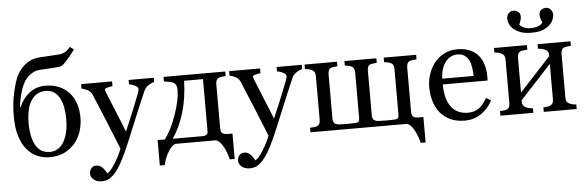

<svg xmlns="http://www.w3.org/2000/svg" viewBox="-56 -946 4156 1359"><g transform="rotate(-5 2022.0 -266.5)"><path d="M372.1 -88.4Q389.2 -121.6 397 -159.2Q404.8 -196.8 404.8 -245.6Q404.8 -284.7 398.4 -322.5Q392.1 -360.4 377 -390.1Q361.3 -420.4 337.2 -437.7Q313 -455.1 274.9 -455.1Q235.4 -455.1 209 -436Q182.6 -417 166 -386.7Q150.4 -356.9 143.6 -319.1Q136.7 -281.2 136.7 -245.6Q136.7 -189 144.8 -149.9Q152.8 -110.8 168 -83.5Q184.1 -53.7 209 -38.1Q233.9 -22.5 271 -22.5Q304.7 -22.5 330.3 -40.3Q356 -58.1 372.1 -88.4ZM86.4 -356.9 90.3 -356Q113.8 -414.6 162.4 -453.4Q210.9 -492.2 276.4 -492.2Q331.1 -492.2 374.5 -473.9Q418 -455.6 447.3 -422.4Q476.1 -390.1 491 -344.7Q505.9 -299.3 505.9 -246.1Q505.9 -193.8 489.7 -145.5Q473.6 -97.2 442.9 -62.5Q410.6 -25.9 367.2 -5.6Q323.7 14.6 264.2 14.6Q219.2 14.6 177.5 -3.4Q135.7 -21.5 105 -58.1Q73.2 -95.2 54.9 -154.3Q36.6 -213.4 36.6 -293Q36.6 -369.6 47.1 -429Q57.6 -488.3 73.7 -538.1Q95.7 -606.9 143.6 -649.7Q191.4 -692.4 261.2 -696.3Q295.9 -698.2 334.7 -700.2Q373.5 -702.1 395.5 -704.1Q415.5 -705.6 435.1 -715.6Q454.6 -725.6 474.1 -750.5L502 -730.5Q491.2 -715.8 472.9 -692.4Q454.6 -668.9 440.9 -654.8Q429.7 -642.6 421.9 -634.8Q414.1 -627 406.7 -623.5Q398.9 -619.1 387.7 -617.2Q376.5 -615.2 358.4 -614.3Q337.4 -613.3 307.4 -610.8Q277.3 -608.4 255.4 -607.9Q221.7 -606.4 197.3 -592.5Q172.9 -578.6 155.3 -559.1Q137.7 -539.6 127 -515.6Q116.2 -491.7 110.4 -473.6Q101.1 -442.9 95 -414.3Q88.9 -385.7 86.4 -356.9Z M539.1 157.2Q539.1 132.8 552.5 117.4Q565.9 102.1 585.9 102.1Q601.6 102.1 612.8 107.9Q624 113.8 632.8 123Q640.1 130.4 648.4 143.1Q656.7 155.8 661.6 164.1Q686 150.9 720 95.2Q753.9 39.6 769 -2.4Q722.7 -118.2 685.1 -209.5Q647.5 -300.8 606.4 -398.4Q597.2 -420.9 575.2 -433.3Q553.2 -445.8 531.2 -449.2V-481.4H751V-447.3Q736.3 -446.8 715.8 -441.2Q695.3 -435.5 695.3 -428.2Q695.3 -425.3 697.5 -418.5Q699.7 -411.6 702.6 -404.3Q721.2 -356 759.3 -264.9Q797.4 -173.8 818.4 -119.1Q840.3 -171.4 864 -227.3Q887.7 -283.2 917 -359.4Q920.4 -368.7 926.8 -385Q933.1 -401.4 933.1 -413.1Q933.1 -425.8 910.9 -436.8Q888.7 -447.8 868.7 -450.2V-481.4H1047.4V-451.2Q1032.7 -448.7 1008.8 -434.3Q984.9 -419.9 973.1 -393.6Q915 -258.8 869.9 -147.9Q824.7 -37.1 801.3 15.1Q770.5 83.5 746.3 121.8Q722.2 160.2 699.2 182.1Q676.8 202.6 658.4 209.7Q640.1 216.8 620.6 216.8Q582.5 216.8 560.8 198.7Q539.1 180.7 539.1 157.2Z M1087.4 -39.6Q1135.7 -103.5 1171.6 -207.5Q1207.5 -311.5 1207.5 -377.9Q1207.5 -403.3 1201.2 -415.5Q1194.8 -427.7 1181.2 -434.6Q1171.9 -439.5 1150.9 -443.6Q1129.9 -447.8 1116.7 -449.2V-481.4H1555.2V-449.2Q1541 -448.2 1530.5 -446.8Q1520 -445.3 1511.2 -443.4Q1497.6 -439.5 1491 -428Q1484.4 -416.5 1484.4 -399.4V-87.4Q1484.4 -61.5 1494.4 -50.5Q1504.4 -39.6 1536.6 -39.6H1567.9V141.1H1532.7Q1522.5 91.8 1498 47.9Q1473.6 3.9 1445.3 -2H1161.6Q1135.3 2.4 1108.2 46.9Q1081.1 91.3 1071.3 141.1H1036.1V-39.6ZM1143.1 -39.6H1353.5Q1375 -39.6 1384.3 -47.1Q1393.6 -54.7 1393.6 -70.3V-441.4H1259.3Q1256.3 -317.9 1225.3 -215.1Q1194.3 -112.3 1143.1 -39.6Z M1590.8 157.2Q1590.8 132.8 1604.2 117.4Q1617.7 102.1 1637.7 102.1Q1653.3 102.1 1664.6 107.9Q1675.8 113.8 1684.6 123Q1691.9 130.4 1700.2 143.1Q1708.5 155.8 1713.4 164.1Q1737.8 150.9 1771.7 95.2Q1805.7 39.6 1820.8 -2.4Q1774.4 -118.2 1736.8 -209.5Q1699.2 -300.8 1658.2 -398.4Q1648.9 -420.9 1627 -433.3Q1605 -445.8 1583 -449.2V-481.4H1802.7V-447.3Q1788.1 -446.8 1767.6 -441.2Q1747.1 -435.5 1747.1 -428.2Q1747.1 -425.3 1749.3 -418.5Q1751.5 -411.6 1754.4 -404.3Q1772.9 -356 1811 -264.9Q1849.1 -173.8 1870.1 -119.1Q1892.1 -171.4 1915.8 -227.3Q1939.5 -283.2 1968.8 -359.4Q1972.2 -368.7 1978.5 -385Q1984.9 -401.4 1984.9 -413.1Q1984.9 -425.8 1962.6 -436.8Q1940.4 -447.8 1920.4 -450.2V-481.4H2099.1V-451.2Q2084.5 -448.7 2060.5 -434.3Q2036.6 -419.9 2024.9 -393.6Q1966.8 -258.8 1921.6 -147.9Q1876.5 -37.1 1853 15.1Q1822.3 83.5 1798.1 121.8Q1773.9 160.2 1751 182.1Q1728.5 202.6 1710.2 209.7Q1691.9 216.8 1672.4 216.8Q1634.3 216.8 1612.5 198.7Q1590.8 180.7 1590.8 157.2Z M2801.8 0H2118.7V-32.2Q2129.9 -33.2 2142.8 -34.2Q2155.8 -35.2 2164.6 -38.1Q2178.2 -42.5 2184.8 -53.5Q2191.4 -64.5 2191.4 -82V-394.5Q2191.4 -410.6 2185.5 -421.4Q2179.7 -432.1 2165.5 -438.5Q2152.8 -444.3 2140.9 -446.3Q2128.9 -448.2 2118.7 -449.2V-481.4H2349.1V-449.2Q2335 -448.2 2325.7 -446.8Q2316.4 -445.3 2307.6 -443.4Q2292.5 -439 2287.4 -426.3Q2282.2 -413.6 2282.2 -399.4V-85Q2282.2 -58.6 2294.4 -48.6Q2306.6 -38.6 2328.1 -38.1Q2339.4 -38.1 2352.1 -37.4Q2364.7 -36.6 2383.3 -36.6Q2397.9 -36.6 2410.2 -37.1Q2422.4 -37.6 2440.9 -38.1Q2461.9 -39.1 2466.3 -47.4Q2470.7 -55.7 2470.7 -76.2V-394.5Q2470.7 -410.6 2465.8 -421.6Q2460.9 -432.6 2447.3 -438.5Q2434.6 -444.3 2423.6 -446.3Q2412.6 -448.2 2401.9 -449.2V-481.4H2628.9V-449.2Q2614.7 -448.2 2604.7 -446.8Q2594.7 -445.3 2585.9 -443.4Q2571.3 -439.5 2566.4 -426.8Q2561.5 -414.1 2561.5 -399.4V-84Q2561.5 -57.6 2574 -48.1Q2586.4 -38.6 2607.4 -38.1Q2618.2 -38.1 2633.1 -37.4Q2647.9 -36.6 2663.6 -36.6Q2673.8 -36.6 2689.7 -37.1Q2705.6 -37.6 2720.2 -38.1Q2741.2 -39.1 2745.6 -47.4Q2750 -55.7 2750 -76.2V-394.5Q2750 -410.6 2745.1 -421.6Q2740.2 -432.6 2726.6 -438.5Q2713.9 -444.3 2702.9 -446.3Q2691.9 -448.2 2681.2 -449.2V-481.4H2911.6V-449.2Q2897.5 -448.2 2887 -446.8Q2876.5 -445.3 2867.7 -443.4Q2854 -439.5 2847.4 -428Q2840.8 -416.5 2840.8 -399.4V-85.9Q2840.8 -60.1 2850.8 -49.1Q2860.8 -38.1 2893.1 -38.1H2924.3V142.6H2889.2Q2880.9 101.1 2856.4 53.7Q2832 6.3 2801.8 0Z M3411.6 -113.3Q3381.3 -55.7 3330.6 -21.5Q3279.8 12.7 3213.9 12.7Q3155.8 12.7 3112.1 -7.8Q3068.4 -28.3 3040 -63.5Q3011.7 -98.6 2997.8 -145.5Q2983.9 -192.4 2983.9 -244.6Q2983.9 -291.5 2998.8 -336.7Q3013.7 -381.8 3042.5 -418Q3070.3 -452.6 3111.6 -473.9Q3152.8 -495.1 3204.1 -495.1Q3256.8 -495.1 3294.4 -478.5Q3332 -461.9 3355.5 -433.1Q3377.9 -405.8 3388.9 -368.7Q3399.9 -331.5 3399.9 -288.1V-255.9H3081.1Q3081.1 -208.5 3090.1 -169.9Q3099.1 -131.3 3118.7 -102.1Q3137.7 -73.7 3168.5 -57.4Q3199.2 -41 3241.7 -41Q3285.2 -41 3316.7 -61.3Q3348.1 -81.5 3377.4 -134.3ZM3303.7 -296.9Q3303.7 -324.2 3299.1 -355.5Q3294.4 -386.7 3284.2 -407.7Q3272.9 -430.2 3253.4 -444.3Q3233.9 -458.5 3203.1 -458.5Q3151.9 -458.5 3117.9 -415.8Q3084 -373 3081.1 -296.9Z M4010.3 0H3776.4V-32.2Q3787.6 -33.2 3799.6 -34.2Q3811.5 -35.2 3820.3 -38.1Q3834 -42.5 3841.3 -53.5Q3848.6 -64.5 3848.6 -82V-335L3627 -95.2V-86.9Q3627 -70.3 3633.8 -59.6Q3640.6 -48.8 3654.3 -43Q3665 -38.1 3677 -35.6Q3689 -33.2 3702.1 -32.2V0H3468.3V-32.2Q3479.5 -33.2 3491.5 -34.2Q3503.4 -35.2 3512.2 -38.1Q3525.9 -42.5 3532.5 -53.5Q3539.1 -64.5 3539.1 -82V-394.5Q3539.1 -410.6 3532.2 -421.6Q3525.4 -432.6 3511.7 -438.5Q3499 -444.3 3487.1 -446.3Q3475.1 -448.2 3464.8 -449.2V-481.4H3698.7V-449.2Q3684.6 -448.2 3674.1 -446.8Q3663.6 -445.3 3654.8 -443.4Q3641.1 -439.5 3634.5 -428Q3627.9 -416.5 3627.9 -399.4V-150.4L3849.6 -390.6Q3849.6 -412.1 3842.8 -422.4Q3835.9 -432.6 3822.3 -438.5Q3809.6 -444.3 3797.1 -446.3Q3784.7 -448.2 3774.4 -449.2V-481.4H4008.3V-449.2Q3994.1 -448.2 3983.6 -446.8Q3973.1 -445.3 3964.4 -443.4Q3950.7 -439.5 3944.1 -428Q3937.5 -416.5 3937.5 -399.4V-86.9Q3937.5 -69.8 3943.4 -59.3Q3949.2 -48.8 3963.4 -43Q3973.6 -38.1 3985.6 -35.6Q3997.6 -33.2 4010.3 -32.2ZM3902.8 -679.2Q3902.8 -664.1 3893.8 -643.1Q3884.8 -622.1 3867.2 -606.4Q3846.7 -588.4 3817.6 -577.1Q3788.6 -565.9 3738.8 -565.9Q3691.9 -565.9 3661.1 -577.4Q3630.4 -588.9 3610.8 -606.4Q3592.3 -623.5 3584.2 -643.3Q3576.2 -663.1 3576.2 -679.2Q3576.2 -702.6 3590.1 -717.5Q3604 -732.4 3623.5 -732.4Q3641.6 -732.4 3657.2 -721.7Q3672.9 -710.9 3672.9 -686.5Q3672.9 -672.4 3667 -655Q3661.1 -637.7 3657.7 -629.9Q3670.9 -613.8 3692.6 -606Q3714.4 -598.1 3738.8 -598.1Q3760.3 -598.1 3784.2 -605.7Q3808.1 -613.3 3821.3 -629.9Q3817.4 -639.2 3811.8 -656.5Q3806.2 -673.8 3806.2 -686.5Q3806.2 -710.9 3821.8 -721.7Q3837.4 -732.4 3855 -732.4Q3875 -732.4 3888.9 -717.5Q3902.8 -702.6 3902.8 -679.2Z"/></g></svg>

Font: UniBurma_GGSerif
Style: Book
Weight: 400
Designer: Victor San Kho Lin (for Burmese only and related typography optimization with it)
Foundry: http://www.unimm.org
Version: 2.0